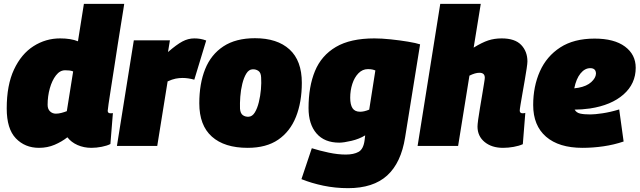

<svg xmlns="http://www.w3.org/2000/svg" viewBox="-20 -760 3331 1000"><path d="M456 10Q417 10 384 -4.5Q351 -19 331 -45Q302 -22 264.5 -6Q227 10 183 10Q110 10 62.5 -39.5Q15 -89 15 -195Q15 -317 53 -398Q91 -479 154.5 -519.5Q218 -560 293 -560Q349 -560 386 -545L417 -740H627Q627 -740 622.5 -710.5Q618 -681 610 -633Q602 -585 593 -526.5Q584 -468 575 -409.5Q566 -351 558 -301Q550 -251 545.5 -219Q541 -187 541 -183Q541 -170 555 -170Q557 -170 561 -170Q565 -170 568 -171L555 -10Q538 -1 510 4.5Q482 10 456 10ZM271 -168Q285 -168 300 -172Q315 -176 328 -181L361 -388Q351 -392 340.5 -393Q330 -394 319 -394Q292 -394 271.5 -367.5Q251 -341 239.5 -300Q228 -259 228 -214Q228 -192 240.5 -180Q253 -168 271 -168Z M865 -550 855 -489Q900 -528 930 -544Q960 -560 992 -560Q1008 -560 1023 -557.5Q1038 -555 1054 -549L992 -345Q959 -354 931 -354Q913 -354 895 -350.5Q877 -347 853 -336L799 0H589L677 -550Z M1270 10Q1149 10 1083.5 -48.5Q1018 -107 1018 -222Q1018 -324 1048.5 -400Q1079 -476 1143.5 -518.5Q1208 -561 1308 -561Q1424 -561 1488 -502.5Q1552 -444 1552 -329Q1552 -228 1521.5 -151.5Q1491 -75 1429 -32.5Q1367 10 1270 10ZM1275 -152Q1294 -153 1307 -174Q1320 -195 1328 -227.5Q1336 -260 1339 -294.5Q1342 -329 1340 -357Q1339 -382 1325.5 -391Q1312 -400 1295 -399Q1276 -398 1263 -377Q1250 -356 1242 -323.5Q1234 -291 1231.5 -256.5Q1229 -222 1230 -194Q1232 -169 1245 -160Q1258 -151 1275 -152Z M1550 173 1604 12Q1645 25 1692.5 35Q1740 45 1781 45Q1822 45 1847.5 31Q1873 17 1879 -30L1882 -55Q1851 -36 1810.5 -26.5Q1770 -17 1747 -17Q1670 -17 1628.5 -65Q1587 -113 1587 -197Q1587 -309 1620.5 -390Q1654 -471 1729.5 -515.5Q1805 -560 1930 -560Q1968 -560 2015.5 -555Q2063 -550 2105 -543Q2147 -536 2168 -529L2090 -45Q2069 88 1996.5 154Q1924 220 1793 220Q1726 220 1664 207Q1602 194 1550 173ZM1935 -393Q1928 -396 1919 -398Q1910 -400 1896 -400Q1868 -400 1847 -378.5Q1826 -357 1815 -323Q1804 -289 1804 -251Q1804 -215 1816 -196.5Q1828 -178 1856 -178Q1876 -178 1903 -189Z M2687 -184Q2687 -170 2702 -170Q2710 -170 2716 -172L2703 -9Q2683 0 2655 5Q2627 10 2600 10Q2541 10 2504 -20.5Q2467 -51 2467 -101Q2467 -111 2470.5 -137.5Q2474 -164 2480 -198.5Q2486 -233 2491.5 -267Q2497 -301 2501 -325Q2505 -349 2505 -355Q2505 -381 2477 -381Q2455 -381 2425 -366L2366 0H2155L2273 -740H2484L2447 -512Q2491 -539 2523 -549.5Q2555 -560 2593 -560Q2662 -560 2694.5 -526Q2727 -492 2727 -440Q2727 -430 2723 -403Q2719 -376 2713 -341.5Q2707 -307 2701 -273Q2695 -239 2691 -214.5Q2687 -190 2687 -184Z M3228 -23Q3178 -6 3123 2Q3068 10 3014 10Q2891 10 2824 -48Q2757 -106 2757 -213Q2757 -310 2792 -388.5Q2827 -467 2898 -513Q2969 -559 3077 -559Q3179 -559 3235 -517.5Q3291 -476 3291 -407Q3291 -324 3227.5 -268Q3164 -212 3053 -195Q3009 -189 2973 -189Q2982 -173 3001.5 -168.5Q3021 -164 3055 -164Q3078 -164 3118.5 -170Q3159 -176 3205 -190ZM3054 -405Q3026 -405 3003.5 -377.5Q2981 -350 2971 -300Q2982 -301 2993 -303Q3036 -311 3059.5 -332.5Q3083 -354 3084 -376Q3084 -405 3054 -405Z"/></svg>

Font: Georama Black
Style: Italic
Weight: 900
Italic angle: -9°
Designer: Jean-Baptiste Levee
Foundry: Production Type
Version: Version 1.000